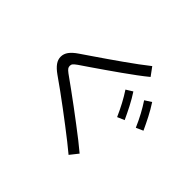

<svg xmlns="http://www.w3.org/2000/svg" viewBox="-193 -1055 1387 1387"><g transform="rotate(45 500.0 -361.5)"><path d="M711 16 661 79Q629 52 586.5 18.5Q544 -15 495 -52.5Q446 -90 394 -129Q342 -168 291 -205Q240 -242 194 -274Q156 -301 137.5 -327Q119 -353 119 -382Q119 -412 138 -438Q157 -464 197 -491Q232 -515 276 -545Q320 -575 368.5 -608.5Q417 -642 465 -676Q513 -710 556.5 -742Q600 -774 635 -802L682 -738Q648 -710 603.5 -677Q559 -644 511 -610Q463 -576 415.5 -543Q368 -510 325 -480.5Q282 -451 248 -428Q227 -413 219.5 -404Q212 -395 212 -382Q212 -370 218.5 -360.5Q225 -351 245 -336Q289 -304 339.5 -268Q390 -232 441.5 -193Q493 -154 543 -116.5Q593 -79 636 -45Q679 -11 711 16ZM866 -403Q843 -456 819 -500.5Q795 -545 768 -586L818 -618Q848 -572 873 -523.5Q898 -475 920 -427ZM716 -362Q693 -414 669 -459Q645 -504 618 -545L668 -576Q698 -530 723 -481.5Q748 -433 770 -385Z"/></g></svg>

Font: Murecho Thin
Style: Regular
Weight: 400
Version: Version 1.010